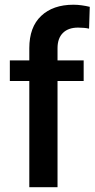

<svg xmlns="http://www.w3.org/2000/svg" viewBox="-20 -780 394 800"><path d="M219.7 0H102.1V-442.4H21V-528.3H102.1V-579.1Q102.1 -667 151.4 -713.6Q200.7 -760.3 286.1 -760.3Q303.7 -760.3 320.8 -757.8Q337.9 -755.4 354 -751.5L351.1 -660.6Q332 -665 305.2 -665Q264.6 -665 242.2 -642.8Q219.7 -620.6 219.7 -579.1V-528.3H328.6V-442.4H219.7Z"/></svg>

Font: Vazirmatn RD UI FD Medium
Style: Regular
Weight: 500
Designer: Saber Rastikerdar
Foundry: Saber Rastikerdar
Version: Version 33.003